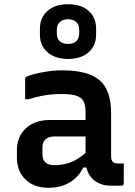

<svg xmlns="http://www.w3.org/2000/svg" viewBox="-20 -879 640 909"><path d="M506 -344V-141Q506 -120 514 -113Q522 -105 538 -105H566V-11Q566 0 555 0H504Q460 0 429.5 -22.5Q399 -45 389 -86H374Q352 -40 309.5 -15Q267 10 210 10Q141 10 100.5 -29.5Q60 -69 60 -133V-167Q60 -232 102.5 -271.5Q145 -311 217 -311H385V-350Q385 -399 360.5 -416.5Q336 -434 275 -434Q232 -434 194 -428Q156 -422 116 -409H99V-503Q99 -510 102 -513Q108 -519 134.5 -526.5Q161 -534 199 -540Q237 -546 275 -546Q396 -546 451 -499.5Q506 -453 506 -344ZM181 -148Q181 -97 238 -97Q277 -97 313 -110Q349 -123 385 -155V-233H238Q209 -233 194 -218Q181 -205 181 -182ZM302 -859Q364 -859 399.5 -827.5Q435 -796 435 -743V-715Q435 -663 399.5 -631.5Q364 -600 302 -600Q241 -600 205 -631.5Q169 -663 169 -715V-743Q169 -796 205 -827.5Q241 -859 302 -859ZM302 -788Q277 -788 263 -774.5Q249 -761 249 -738V-720Q249 -697 262 -685Q276 -671 302 -671Q328 -671 341.5 -684.5Q355 -698 355 -720V-738Q355 -761 343 -773Q328 -788 302 -788Z"/></svg>

Font: Recursive Mn Lnr St SmB
Style: Regular
Weight: 600
Monospace: yes
Version: Version 1.079;hotconv 1.0.112;makeotfexe 2.5.65598; ttfautoh